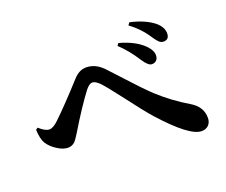

<svg xmlns="http://www.w3.org/2000/svg" viewBox="-110 -884 1177 1002"><g transform="rotate(-20 478.5 -383.5)"><path d="M852 -52Q786 -52 644 -210Q603 -256 530 -353Q468 -434 443 -461Q419 -486 401 -486Q385 -486 364 -460Q308 -386 238 -270Q237 -268 235 -265Q217 -236 207 -225Q190 -209 168 -209Q141 -209 110 -229Q79 -248 60 -276Q44 -302 42 -354L53 -362Q86 -332 109 -332Q130 -332 160 -361Q226 -424 325 -533Q358 -571 398 -571Q453 -571 498 -520Q520 -497 560 -453Q639 -366 684 -324Q758 -256 846 -204Q906 -168 906 -107Q906 -82 891.5 -67Q877 -52 852 -52ZM728 -469Q708 -469 683 -507Q639 -576 591 -620L600 -633Q688 -609 734 -563Q764 -533 763 -505Q763 -489 753.5 -479Q744 -469 728 -469ZM825 -559Q812 -559 801 -569Q792 -577 777 -599Q739 -659 681 -701L691 -715Q773 -697 822 -658Q857 -628 857 -594Q857 -559 825 -559Z"/></g></svg>

Font: GenRyuMin TW B
Style: Regular
Weight: 700
Version: Version 1.501;PS 1;hotconv 16.6.51;makeotf.lib2.5.65220